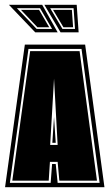

<svg xmlns="http://www.w3.org/2000/svg" viewBox="-20 -776 454 796"><path d="M1 0 83 -591H333L413 0ZM21 -18H190L196 -96H211L219 -18H393L318 -573H98ZM31 -27 105 -564H310L382 -27H226L219 -105H187L182 -27ZM188 -175H219L204 -450ZM197 -184 204 -291 211 -184ZM126 -642 17 -756H155L219 -642ZM231 -642 164 -756H298L306 -642ZM132 -656H196L146 -742H50ZM239 -656H291L285 -742H188ZM135 -663 67 -735H142L184 -663ZM243 -663 200 -735H278L283 -663Z"/></svg>

Font: Alumni Sans Collegiate One SC
Style: Regular
Weight: 400
Designer: Robert E. Leuschke
Foundry: Robert E. Leuschke
Version: Version 1.100